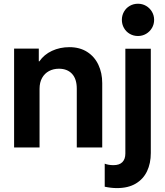

<svg xmlns="http://www.w3.org/2000/svg" viewBox="-20 -781 876 1017"><path d="M54.7 -523.4H185.5V-456.1H188.5Q213.4 -492.2 255.4 -511.7Q297.4 -531.2 347.7 -531.2Q402.3 -531.2 441.7 -506.1Q481 -481 501.2 -437.7Q521.5 -394.5 521.5 -340.8V0H386.7V-311.5Q386.7 -362.8 361.6 -389.9Q336.4 -417 292 -417Q262.7 -417 239.5 -404.5Q216.3 -392.1 202.9 -368.2Q189.5 -344.2 189.5 -310.5V0H54.7ZM534.7 208V85.9Q554.2 93.8 581.1 93.8Q612.8 93.8 628.4 77.6Q644 61.5 644 32.2V-522.9H778.8V29.3Q778.8 84 759 125.7Q739.3 167.5 699.2 191.4Q659.2 215.3 599.6 215.3Q568.8 215.3 534.7 208ZM625.5 -675.8Q625.5 -699.2 636.7 -719Q647.9 -738.8 667.5 -750Q687 -761.2 710.9 -761.2Q734.4 -761.2 753.9 -749.8Q773.4 -738.3 784.9 -718.8Q796.4 -699.2 796.4 -675.8Q796.4 -652.3 784.9 -632.8Q773.4 -613.3 753.9 -601.8Q734.4 -590.3 710.9 -590.3Q687 -590.3 667.5 -601.6Q647.9 -612.8 636.7 -632.6Q625.5 -652.3 625.5 -675.8Z"/></svg>

Font: Reddit Sans
Style: Bold
Weight: 700
Designer: Stephen Hutchings
Foundry: Reddit
Version: Version 1.013